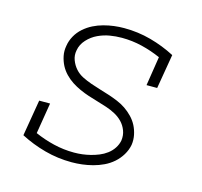

<svg xmlns="http://www.w3.org/2000/svg" viewBox="-85 -631 770 732"><g transform="rotate(15 300.0 -265.0)"><path d="M257 8Q202 8 150.5 -6Q99 -20 53 -44L77 -187H120L100 -65Q136 -49 175.5 -39.5Q215 -30 256 -30Q273 -30 289 -32Q305 -34 321 -38Q337 -42 353 -48.5Q369 -55 383 -65.5Q397 -76 406.5 -90.5Q416 -105 419 -121Q422 -142 415 -160.5Q408 -179 395 -192.5Q382 -206 365 -215Q348 -224 330 -230Q312 -236 293 -241.5Q274 -247 255.5 -253Q237 -259 219.5 -267Q202 -275 186.5 -285Q171 -295 157.5 -309Q144 -323 135.5 -339.5Q127 -356 123 -375.5Q119 -395 123 -416Q126 -436 136.5 -455Q147 -474 163.5 -488.5Q180 -503 199 -512.5Q218 -522 238.5 -527.5Q259 -533 279 -535.5Q299 -538 319 -538Q374 -538 425 -524Q476 -510 522 -486L499 -350H457L475 -465Q439 -481 400 -490.5Q361 -500 320 -500Q296 -500 272.5 -496Q249 -492 226.5 -481.5Q204 -471 186.5 -452Q169 -433 165 -409Q161 -389 168 -370.5Q175 -352 187.5 -338Q200 -324 217 -315.5Q234 -307 252.5 -300.5Q271 -294 289.5 -288.5Q308 -283 326.5 -277Q345 -271 363 -263.5Q381 -256 396.5 -245.5Q412 -235 425.5 -221Q439 -207 447.5 -190.5Q456 -174 460 -154.5Q464 -135 461 -115Q457 -94 445.5 -75Q434 -56 417.5 -41.5Q401 -27 381 -17.5Q361 -8 340 -2.5Q319 3 298 5.5Q277 8 257 8Z"/></g></svg>

Font: Iosevka Slab XLtEx
Style: Italic
Weight: 200
Width: 7
Italic angle: -9°
Monospace: yes
Designer: Belleve Invis
Foundry: Belleve Invis
Version: Version 11.1.0; ttfautohint (v1.8.3)